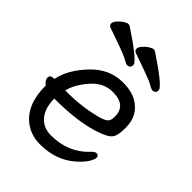

<svg xmlns="http://www.w3.org/2000/svg" viewBox="-211 -830 966 966"><g transform="rotate(45 271.5 -347.5)"><path d="M272 -568Q265 -568 244.5 -580Q224 -592 176.5 -608.5Q129 -625 79 -643Q68 -648 68 -661Q68 -671 80 -685Q92 -699 107 -709Q122 -719 131 -719Q138 -719 142 -717Q295 -616 295 -591Q295 -568 272 -568ZM452 -568Q445 -568 424.5 -580Q404 -592 356.5 -608.5Q309 -625 259 -643Q248 -648 248 -661Q248 -671 260 -685Q272 -699 287 -709Q302 -719 311 -719Q318 -719 322 -717Q475 -616 475 -591Q475 -568 452 -568ZM155 -258Q266 -258 360 -284Q394 -294 403.5 -305.5Q413 -317 413 -341Q413 -422 318 -422Q252 -422 203.5 -366Q155 -310 143 -258ZM244 24Q191 24 148 -2Q56 -59 56 -206Q34 -223 34 -240Q34 -260 59 -260L64 -261Q78 -337 150.5 -414.5Q223 -492 319 -492Q383 -492 421 -469Q491 -428 491 -340Q491 -305 485 -283.5Q479 -262 458 -249Q437 -236 391 -221Q290 -190 133 -190Q133 -123 165 -85Q197 -47 251 -47Q374 -47 451 -129Q465 -146 478 -146Q494 -146 494 -130Q494 -117 479 -93Q464 -69 433 -42Q358 24 244 24Z"/></g></svg>

Font: LXGW WenKai Lite Medium
Style: Regular
Weight: 500
Designer: LXGW / Fontworks Inc.
Foundry: LXGW / Fontworks Inc.
Version: Version 1.511; March 25, 2025